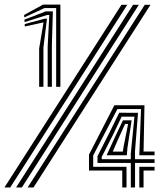

<svg xmlns="http://www.w3.org/2000/svg" viewBox="-92 -821 718 841"><path d="M154 -440.8V-785.8H103.2L14.5 -744.8L13.8 -755.5L96.5 -800.8H172.5V-440.8ZM116.8 -440.8V-617.8L124 -755.2H113.8L15.8 -724.2L15 -735L108.2 -771H139.5L135.2 -622.2V-440.8ZM79.5 -440.8V-608.8L98.5 -722L94.5 -722.2L16.8 -705L16.2 -715.8L102.5 -738.8H113.8L98.2 -613.2V-440.8ZM-21.5 0 491 -800H516.2L3.8 0ZM-72.5 0 440 -800H465.5L-47.2 0ZM29.2 0 542 -800H567.2L54.8 0ZM443.5 0V-74H297.8V-143.8L409 -360H540.8L536.8 -157.2H585V-140.8H518.2L525.8 -343.2H422.2L316.2 -140.2V-90.5H462.2V0ZM481 0V-107.2H335V-136.8L389 -243.2L430.2 -327.2L512.5 -326.8L499.2 -156.8L499.5 -123.8H585V-107.2H499.5V0ZM353.5 -123.8H481L480.8 -147.5L497 -310H440.8L403.8 -232.2L353.5 -133.5ZM375 -140.8 414.2 -226 446.5 -293.8H484.5L466.2 -173.2L463.5 -140.8ZM402 -157H446L449.8 -181L469.2 -278H455.8L421.8 -203ZM518.2 0V-90.5H585V-74H536.8V0Z"/></svg>

Font: Big Shoulders Inline Text ExtraBold
Style: Regular
Weight: 800
Designer: Patric King
Foundry: XO Type Co
Version: Version 1.000